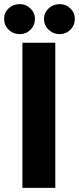

<svg xmlns="http://www.w3.org/2000/svg" viewBox="-69 -914 384 934"><path d="M40 -706H200V0H40ZM145 -823Q145 -852 167.5 -873Q190 -894 222 -894Q252 -894 273.5 -873Q295 -852 295 -823Q295 -791 273.5 -769.5Q252 -748 222 -748Q190 -748 167.5 -769.5Q145 -791 145 -823ZM-49 -823Q-49 -853 -27 -873.5Q-5 -894 28 -894Q57 -894 79 -873Q101 -852 101 -823Q101 -791 79.5 -769.5Q58 -748 28 -748Q-5 -748 -27 -769.5Q-49 -791 -49 -823Z"/></svg>

Font: Lineal Heavy
Style: Regular
Weight: 900
Designer: Created by Frank Adebiaye with contributions from Anton Moglia & Ariel Martín Pérez
Created by Frank ADEBIAYE with FontF
Foundry: Velvetyne Type Foundry
Version: Version 2.000